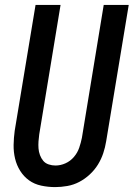

<svg xmlns="http://www.w3.org/2000/svg" viewBox="-20 -755 545 783"><path d="M205 8Q176 8 148 2Q120 -4 98.5 -19.5Q77 -35 62.5 -58Q48 -81 41.5 -108Q35 -135 35.5 -164Q36 -193 40 -222L125 -735H227L140 -207Q138 -193 137 -178.5Q136 -164 137 -150Q138 -136 143 -122.5Q148 -109 156.5 -99Q165 -89 178.5 -84.5Q192 -80 206 -80Q227 -80 247 -89Q267 -98 281.5 -115Q296 -132 303 -152.5Q310 -173 314 -193L403 -735H505L413 -179Q409 -154 401 -130Q393 -106 379.5 -84Q366 -62 346 -43.5Q326 -25 303 -13Q280 -1 254.5 3.5Q229 8 205 8Z"/></svg>

Font: Iosevka Curly Semibold
Style: Italic
Weight: 600
Italic angle: -9°
Monospace: yes
Designer: Belleve Invis
Foundry: Belleve Invis
Version: Version 22.1.2; ttfautohint (v1.8.4)